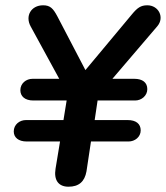

<svg xmlns="http://www.w3.org/2000/svg" viewBox="-20 -698 627 726"><path d="M239 8C278 8 300 -11 307 -50L324 -163H466C490 -163 512 -180 512 -205C512 -230 494 -244 463 -244H338L349 -318H491C515 -318 537 -336 537 -361C537 -386 519 -400 488 -400H405L575 -599C603 -632 580 -678 537 -678C512 -678 499 -668 479 -644L303 -433L197 -636C181 -666 170 -678 143 -678C98 -678 74 -638 96 -598L204 -400H103C79 -400 57 -383 57 -357C57 -334 74 -318 106 -318H232L220 -244H78C54 -244 32 -227 32 -201C32 -178 50 -163 81 -163H207L190 -60C183 -17 201 8 239 8Z"/></svg>

Font: SN Pro Semibold
Style: Italic
Weight: 600
Italic angle: -9°
Designer: Tobias Whetton
Foundry: Supernotes
Version: Version 1.001;Glyphs 3.2 (3249)